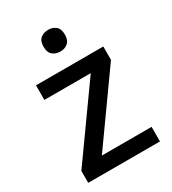

<svg xmlns="http://www.w3.org/2000/svg" viewBox="-182 -840 838 936"><g transform="rotate(-30 237.5 -372.0)"><path d="M439 0H35V-67L313 -457H52V-539H431V-464L159 -82H439ZM239 -744Q263 -744 280.5 -730Q298 -716 298 -683Q298 -651 280.5 -636.5Q263 -622 239 -622Q213 -622 195.5 -636.5Q178 -651 178 -683Q178 -716 195.5 -730Q213 -744 239 -744Z"/></g></svg>

Font: Noto Sans Vithkuqi Medium
Style: Regular
Weight: 500
Version: Version 1.001